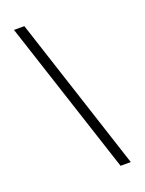

<svg xmlns="http://www.w3.org/2000/svg" viewBox="-176 -905 852 1130"><g transform="rotate(-20 250.0 -340.0)"><path d="M376 143H440L125 -823H60Z"/></g></svg>

Font: Iosevka SS09 Light
Style: Regular
Weight: 300
Monospace: yes
Designer: Belleve Invis
Foundry: Belleve Invis
Version: Version 5.2.1; ttfautohint (v1.8.3)